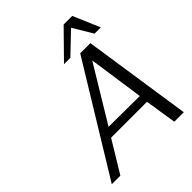

<svg xmlns="http://www.w3.org/2000/svg" viewBox="-246 -1036 1173 1173"><g transform="rotate(-45 340.5 -449.0)"><path d="M340 -725 510 -898H584L658 -725H604L528 -852L462 -789Q416 -745 395 -725ZM28 0 457 -702H545L650 0H568L536 -204H226L102 0ZM262 -262 530 -260Q523 -310 509.5 -404Q496 -498 487.5 -557Q479 -616 478 -619Q468 -602 394.5 -481Q321 -360 262 -262Z"/></g></svg>

Font: Coval
Style: ExtraLight Italic
Weight: 200
Foundry: Context Ltd
Version: Version 001.000